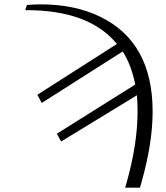

<svg xmlns="http://www.w3.org/2000/svg" viewBox="-20 -717 769 890"><path d="M628.9 152.8H560.1L564.9 136.7Q618.2 -49.8 617.7 -203.1Q617.7 -240.2 614.7 -275.4L263.2 -61L243.7 -97.2L606.9 -325.2Q588.9 -415.5 548.8 -478.5L173.3 -239.7L153.3 -277.8L522 -513.2Q392.1 -671.4 97.2 -669.9L104.5 -693.8Q136.7 -696.8 169.9 -696.8Q325.7 -696.8 442.9 -640.1Q687.5 -522.5 687.5 -200.2Q687.5 -52.2 635.3 129.9Z"/></svg>

Font: Accordance
Style: Italic
Weight: 400
Italic angle: -11°
Version: Version 1.2 (build January 31, 2020) Miklal Software Solutio